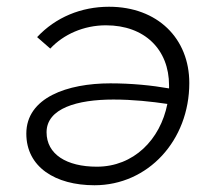

<svg xmlns="http://www.w3.org/2000/svg" viewBox="-20 -546 638 569"><path d="M303 -526C221 -526 145 -495 90 -436L129 -402C168 -444 228 -471 294 -471C409 -471 481 -399 481 -293V-284C430 -293 370 -299 307 -299C180 -299 58 -257 58 -150C58 -51 144 3 260 3C419 3 541 -130 541 -300C541 -432 447 -526 303 -526ZM118 -154C118 -225 209 -251 316 -251C374 -251 429 -245 476 -238C455 -132 376 -52 267 -52C177 -52 118 -89 118 -154Z"/></svg>

Font: Fixel Display Light
Style: Italic
Weight: 300
Italic angle: -10°
Designer: AlfaBravo + MacPaw
Foundry: Kyrylo Tkachov, Marchela Mozhyna, Serhii Makarenko, Maria Weinstein, Zakhar Kryvoshyya
Version: Version 1.210;Glyphs 3.2 (3217)